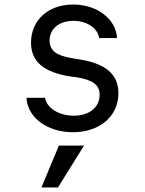

<svg xmlns="http://www.w3.org/2000/svg" viewBox="-20 -570 640 848"><path d="M97 -138C101 -51 189 14 302 14C421 14 503 -57 503 -158C503 -243 446 -291 322 -309L298 -313C229 -324 199 -347 199 -391C199 -443 242 -478 304 -478C364 -478 411 -446 418 -402H497C492 -487 408 -550 303 -550C193 -550 117 -481 117 -382C117 -298 172 -251 292 -232L317 -229C391 -217 420 -195 420 -151C420 -96 374 -59 306 -59C240 -59 186 -93 179 -138ZM351 73H240L163 258H236Z"/></svg>

Font: CommitMonoNiceRocks
Style: Regular
Weight: 400
Monospace: yes
Designer: Eigil Nikolajsen
Foundry: Eigil Nikolajsen
Version: Version 1.143